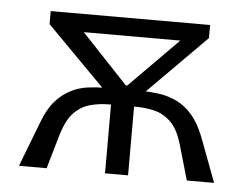

<svg xmlns="http://www.w3.org/2000/svg" viewBox="-38 -453 642 498"><g transform="rotate(5 282.5 -203.5)"><path d="M260 -202 463 -407H490V-373L320 -202ZM28 0 73 -117Q86 -152 104 -172.5Q122 -193 143.5 -204Q165 -215 188.5 -218Q212 -221 236 -221H277V-179H247Q221 -179 197.5 -172.5Q174 -166 156 -147.5Q138 -129 126 -90L100 0ZM252 0V-232H312V0ZM244 -202 75 -373V-407H121L314 -202ZM465 0 439 -90Q428 -129 409 -148Q390 -167 366.5 -173Q343 -179 317 -179H287V-221H328Q352 -221 375.5 -217.5Q399 -214 420.5 -203.5Q442 -193 460 -172.5Q478 -152 492 -117L536 0ZM111 -360 109 -407H470L469 -360Z"/></g></svg>

Font: Ysabeau Office
Style: Regular
Weight: 400
Designer: Christian Thalmann (Catharsis Fonts)
Version: Version 2.001;gftools[0.9.30]; featfreeze: tnum,lnum,ss02